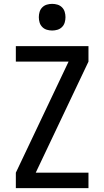

<svg xmlns="http://www.w3.org/2000/svg" viewBox="-20 -974 540 994"><path d="M62 0V-80L335 -655H62V-735H438V-655L165 -80H438V0ZM250 -816Q236 -816 222.5 -820Q209 -824 199 -834Q189 -844 185 -857.5Q181 -871 181 -885Q181 -899 185 -912.5Q189 -926 199 -936Q209 -946 222.5 -950Q236 -954 250 -954Q264 -954 277.5 -950Q291 -946 301 -936Q311 -926 315 -912.5Q319 -899 319 -885Q319 -871 315 -857.5Q311 -844 301 -834Q291 -824 277.5 -820Q264 -816 250 -816Z"/></svg>

Font: Iosevka Bendy Medium
Style: Regular
Weight: 500
Monospace: yes
Designer: Belleve Invis
Foundry: Belleve Invis
Version: Version 30.1.2